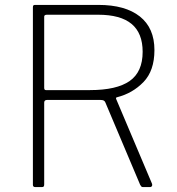

<svg xmlns="http://www.w3.org/2000/svg" viewBox="-20 -762 719 782"><path d="M600 -9Q600 -5 597.5 -2.5Q595 0 591 0H563Q558 0 556 -2Q554 -4 551 -9L409 -345Q407 -350 402.5 -352.5Q398 -355 388 -355H172Q160 -355 160 -344V-11Q160 -5 158 -2.5Q156 0 150 0H124Q114 0 114 -9V-732Q114 -738 116 -740Q118 -742 123 -742H381Q490 -742 549.5 -695Q609 -648 609 -558Q609 -474 564.5 -428Q520 -382 457 -366Q451 -365 453 -359L599 -14Q600 -12 600 -9ZM561 -551Q561 -627 516 -664.5Q471 -702 380 -702H171Q160 -702 160 -694V-404Q160 -395 167 -395H346Q455 -395 508 -432Q561 -469 561 -551Z"/></svg>

Font: Libre Franklin Thin
Style: Regular
Weight: 250
Designer: Pablo Impallari, Rodrigo Fuenzalida
Foundry: Impallari Type
Version: Version 1.002; ttfautohint (v1.5)